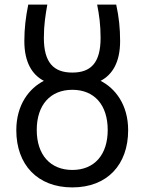

<svg xmlns="http://www.w3.org/2000/svg" viewBox="-20 -800 629 836"><path d="M295 -484C214 -484 171 -527 171 -635C171 -692 178 -734 186 -780H103C92 -725 86 -677 86 -621C86 -530 119 -475 171 -448C108 -416 51 -345 51 -233C51 -83 143 16 295 16C447 16 538 -83 538 -233C538 -345 481 -416 418 -448C470 -475 503 -530 503 -621C503 -677 498 -725 486 -780H403C412 -734 418 -692 418 -635C418 -527 376 -484 295 -484ZM295 -60C199 -60 140 -126 140 -234C140 -343 199 -409 295 -409C391 -409 449 -343 449 -234C449 -126 391 -60 295 -60Z"/></svg>

Font: Repo
Style: Regular
Weight: 400
Designer: Stefan Peev
Foundry: Context Ltd
Version: Version 0.000